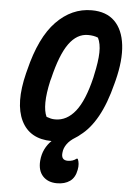

<svg xmlns="http://www.w3.org/2000/svg" viewBox="-63 -766 726 1062"><g transform="rotate(5 300.0 -235.0)"><path d="M403 -720Q484 -720 530.5 -674Q577 -628 587 -543.5Q597 -459 568 -345L563 -326Q535 -215 494 -141.5Q453 -68 400 -29Q389 -19 374 -10Q343 9 327.5 31.5Q312 54 310 77Q304 121 343 121Q371 121 391 105H397Q409 131 402 166Q394 210 365.5 230Q337 250 294 250Q244 250 215.5 219.5Q187 189 191 134Q194 98 208 69.5Q222 41 244 20Q122 19 75.5 -76.5Q29 -172 71 -341L76 -360Q121 -544 206.5 -632Q292 -720 403 -720ZM208 -311Q192 -240 191.5 -190Q191 -140 205 -111Q219 -106 229.5 -103.5Q240 -101 254 -101Q318 -101 365.5 -160.5Q413 -220 444 -350L447 -365Q464 -441 465 -490.5Q466 -540 450 -572Q427 -582 394 -582Q333 -582 288.5 -520.5Q244 -459 212 -325Z"/></g></svg>

Font: Recursive Mn Csl St
Style: Bold Italic
Weight: 700
Italic angle: -15°
Monospace: yes
Version: Version 1.079;hotconv 1.0.112;makeotfexe 2.5.65598; ttfautoh